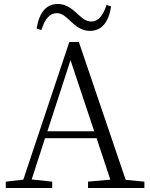

<svg xmlns="http://www.w3.org/2000/svg" viewBox="-20 -944 752 964"><path d="M242 0V-32L139 -43L206 -250H465L534 -42L422 -32V0H705V-32L611 -41L376 -733H328L97 -42L9 -32V0ZM334 -642 453 -285H218ZM431 -789C489 -789 525 -830 538 -912L515 -919C497 -864 472 -836 439 -836C426 -836 414 -840 402 -847C395 -852 384 -860 370 -873C365 -878 362 -881 359 -883C330 -910 301 -924 271 -924C213 -924 177 -883 164 -801L188 -793C205 -850 231 -878 265 -878C277 -878 289 -874 301 -866C308 -861 319 -852 333 -839C338 -834 341 -831 344 -829C372 -802 401 -789 431 -789Z"/></svg>

Font: AllPunType Light
Style: Regular
Weight: 300
Version: 1.0